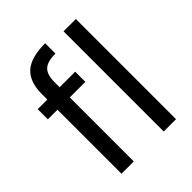

<svg xmlns="http://www.w3.org/2000/svg" viewBox="-214 -883 1003 1003"><g transform="rotate(-45 287.0 -382.0)"><path d="M300 -473H185V0H94V-473H23V-548H94V-587Q94 -679 141.5 -721.5Q189 -764 294 -764V-688Q234 -688 209.5 -664.5Q185 -641 185 -587V-548H300ZM497 -740V0H406V-740Z"/></g></svg>

Font: Fz Poppins
Style: Regular
Weight: 400
Designer: Ninad Kale (Devanagari), Jonny Pinhorn (Latin)
Foundry: Indian Type Foundry
Version: Vit hóa bi Vntype.Com & FontZin.Com